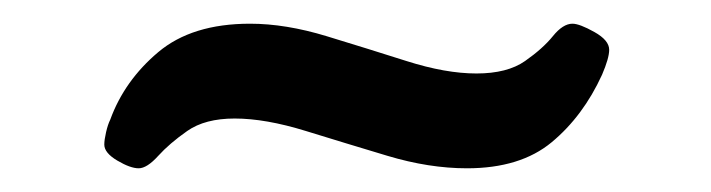

<svg xmlns="http://www.w3.org/2000/svg" viewBox="-20 -352 600 162"><path d="M97 -210Q90 -210 79 -216.5Q68 -223 68 -230Q68 -234 69.5 -240.5Q71 -247 73 -251Q85 -284 113.5 -308Q142 -332 191 -332Q221 -332 255.5 -321.5Q290 -311 323 -300.5Q356 -290 382 -290Q408 -290 423 -300.5Q438 -311 446.5 -321.5Q455 -332 463 -332Q469 -332 481.5 -325Q494 -318 494 -310Q494 -303 488 -289Q472 -254 445.5 -232Q419 -210 374 -210Q342 -210 307 -220.5Q272 -231 238 -241.5Q204 -252 178 -252Q153 -252 138 -241.5Q123 -231 113.5 -220.5Q104 -210 97 -210Z"/></svg>

Font: Asap SemiBold
Style: Italic
Weight: 600
Italic angle: -6°
Designer: Pablo Cosgaya
Foundry: Omnibus-Type
Version: Version 3.001; ttfautohint (v1.8.3)